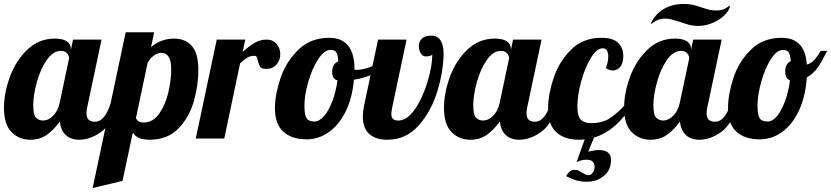

<svg xmlns="http://www.w3.org/2000/svg" viewBox="-33 -700 4199 970"><path d="M-13 -155Q-13 -229 16.5 -310.5Q46 -392 104.5 -448.5Q163 -505 244 -505Q285 -505 305 -491Q325 -477 325 -454V-447L336 -500H480L408 -160Q404 -145 404 -128Q404 -85 445 -85Q473 -85 493.5 -111Q514 -137 526 -179H568Q531 -71 476.5 -32.5Q422 6 367 6Q325 6 299.5 -17.5Q274 -41 269 -86Q240 -45 204.5 -19.5Q169 6 120 6Q63 6 25 -33Q-13 -72 -13 -155ZM268 -179 316 -405Q316 -418 306 -430.5Q296 -443 275 -443Q235 -443 203 -396.5Q171 -350 153 -284.5Q135 -219 135 -169Q135 -119 149.5 -105Q164 -91 185 -91Q210 -91 234.5 -114.5Q259 -138 268 -179Z M602 -537H746L730 -462Q780 -505 847 -505Q903 -505 936 -468Q969 -431 969 -347Q969 -268 946 -187.5Q923 -107 868 -50.5Q813 6 723 6Q659 6 638 -30L586 214L435 250ZM832 -350Q832 -433 782 -433Q764 -433 745.5 -420Q727 -407 713 -384L654 -104Q662 -81 692 -81Q740 -81 771.5 -126Q803 -171 817.5 -233.5Q832 -296 832 -350Z M1062 -500H1206L1193 -438Q1227 -468 1254.5 -484Q1282 -500 1314 -500Q1346 -500 1364.5 -478Q1383 -456 1383 -425Q1383 -396 1364 -374Q1345 -352 1311 -352Q1289 -352 1281.5 -362.5Q1274 -373 1270 -393Q1267 -406 1264 -412Q1261 -418 1253 -418Q1232 -418 1217.5 -409.5Q1203 -401 1180 -380L1100 0H956Z M1356 -154Q1356 -222 1384 -305Q1412 -388 1474 -448.5Q1536 -509 1630 -509Q1758 -509 1758 -349V-348Q1761 -347 1769 -347Q1802 -347 1845 -364.5Q1888 -382 1923 -407L1932 -380Q1903 -349 1856.5 -327.5Q1810 -306 1755 -297Q1747 -206 1714 -138Q1681 -70 1629 -33Q1577 4 1516 4Q1442 4 1399 -34Q1356 -72 1356 -154ZM1672 -294Q1645 -300 1645 -336Q1645 -377 1676 -390Q1674 -423 1666 -435.5Q1658 -448 1638 -448Q1605 -448 1574 -400Q1543 -352 1524 -285Q1505 -218 1505 -167Q1505 -119 1516 -102.5Q1527 -86 1556 -86Q1580 -86 1604 -113.5Q1628 -141 1646 -188.5Q1664 -236 1672 -294Z M1800 -112Q1800 -136 1805 -160L1877 -500H2021L1949 -160Q1944 -135 1944 -124Q1944 -91 1978 -91Q2024 -91 2063.5 -149Q2103 -207 2127 -287Q2151 -367 2151 -425Q2149 -420 2138 -417.5Q2127 -415 2119 -415Q2102 -415 2092.5 -431Q2083 -447 2083 -466Q2083 -490 2098.5 -505Q2114 -520 2145 -520Q2178 -520 2193 -495.5Q2208 -471 2208 -433Q2208 -343 2177 -240.5Q2146 -138 2082 -66Q2018 6 1923 6Q1865 6 1832.5 -23.5Q1800 -53 1800 -112Z M2210 -155Q2210 -229 2239.5 -310.5Q2269 -392 2327.5 -448.5Q2386 -505 2467 -505Q2508 -505 2528 -491Q2548 -477 2548 -454V-447L2559 -500H2703L2631 -160Q2627 -145 2627 -128Q2627 -85 2668 -85Q2696 -85 2716.5 -111Q2737 -137 2749 -179H2791Q2754 -71 2699.5 -32.5Q2645 6 2590 6Q2548 6 2522.5 -17.5Q2497 -41 2492 -86Q2463 -45 2427.5 -19.5Q2392 6 2343 6Q2286 6 2248 -33Q2210 -72 2210 -155ZM2491 -179 2539 -405Q2539 -418 2529 -430.5Q2519 -443 2498 -443Q2458 -443 2426 -396.5Q2394 -350 2376 -284.5Q2358 -219 2358 -169Q2358 -119 2372.5 -105Q2387 -91 2408 -91Q2433 -91 2457.5 -114.5Q2482 -138 2491 -179Z M2827 190Q2845 158 2867 158Q2882 158 2890.5 162Q2899 166 2910 173Q2928 185 2941 185Q2953 185 2962 172Q2971 159 2971 143Q2971 127 2961.5 117Q2952 107 2932 107Q2914 107 2903.5 110Q2893 113 2880 119L2921 4Q2903 6 2892 6Q2818 6 2777 -32.5Q2736 -71 2736 -153Q2736 -222 2763.5 -305Q2791 -388 2851.5 -448.5Q2912 -509 3005 -509Q3065 -509 3090.5 -483Q3116 -457 3116 -417Q3116 -382 3101 -363Q3086 -344 3063 -344Q3046 -344 3028 -356Q3040 -389 3040 -415Q3040 -434 3033 -445Q3026 -456 3012 -456Q2982 -456 2952 -407Q2922 -358 2903 -288Q2884 -218 2884 -162Q2884 -113 2901 -95.5Q2918 -78 2956 -78Q3010 -78 3048.5 -103Q3087 -128 3133 -179H3167Q3082 -39 2968 -5L2939 66Q2973 58 2992 58Q3054 58 3054 108Q3054 159 3018 188.5Q2982 218 2934 218Q2900 218 2877 211Q2854 204 2827 190Z M3403 -589Q3374 -598 3359 -602Q3344 -606 3326 -606Q3289 -606 3260 -580L3255 -582Q3278 -630 3321 -655Q3364 -680 3422 -680Q3447 -680 3467.5 -675.5Q3488 -671 3513 -662Q3536 -654 3552 -650.5Q3568 -647 3587 -647Q3625 -647 3650 -670L3655 -669Q3651 -646 3626.5 -622.5Q3602 -599 3566.5 -584Q3531 -569 3494 -569Q3471 -569 3451 -574Q3431 -579 3403 -589ZM3120 -155Q3120 -229 3149.5 -310.5Q3179 -392 3237.5 -448.5Q3296 -505 3377 -505Q3418 -505 3438 -491Q3458 -477 3458 -454V-447L3469 -500H3613L3541 -160Q3537 -145 3537 -128Q3537 -85 3578 -85Q3606 -85 3626.5 -111Q3647 -137 3659 -179H3701Q3664 -71 3609.5 -32.5Q3555 6 3500 6Q3458 6 3432.5 -17.5Q3407 -41 3402 -86Q3373 -45 3337.5 -19.5Q3302 6 3253 6Q3196 6 3158 -33Q3120 -72 3120 -155ZM3401 -179 3449 -405Q3449 -418 3439 -430.5Q3429 -443 3408 -443Q3368 -443 3336 -396.5Q3304 -350 3286 -284.5Q3268 -219 3268 -169Q3268 -119 3282.5 -105Q3297 -91 3318 -91Q3343 -91 3367.5 -114.5Q3392 -138 3401 -179Z M3645 -154Q3645 -223 3672 -305.5Q3699 -388 3760 -448.5Q3821 -509 3916 -509Q4034 -509 4043 -374Q4065 -379 4082 -398.5Q4099 -418 4114 -443H4146Q4119 -389 4098 -358.5Q4077 -328 4043 -309Q4037 -215 4004.5 -144Q3972 -73 3920 -34.5Q3868 4 3805 4Q3731 4 3688 -34Q3645 -72 3645 -154ZM3958 -294Q3934 -303 3934 -339Q3934 -378 3962 -391Q3960 -423 3951.5 -435.5Q3943 -448 3924 -448Q3891 -448 3861 -400.5Q3831 -353 3812.5 -285.5Q3794 -218 3794 -167Q3794 -119 3805 -102.5Q3816 -86 3845 -86Q3882 -86 3914 -146Q3946 -206 3958 -294Z"/></svg>

Font: Lobster
Style: Regular
Weight: 400
Designer: Impallari Type
Foundry: Impallari Type
Version: Version 2.100